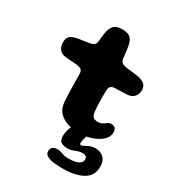

<svg xmlns="http://www.w3.org/2000/svg" viewBox="-194 -707 949 1042"><g transform="rotate(30 281.0 -186.0)"><path d="M341.5 12Q304 12 269.5 1.5Q235 -9 212.8 -33.8Q190.5 -58.5 188 -102Q187.5 -115 186.8 -130.2Q186 -145.5 185.5 -162.2Q185 -179 184.8 -196.5Q184.5 -214 184.2 -231.8Q184 -249.5 184 -266.5Q183.5 -288.5 173.2 -295.2Q163 -302 145.5 -304Q135.5 -305 122.8 -305.8Q110 -306.5 96.8 -307.5Q83.5 -308.5 71 -310Q47 -312.5 33.5 -328.8Q20 -345 20 -374Q20 -394 28 -405Q36 -416 49.5 -421.2Q63 -426.5 79.5 -430Q103 -433 120.2 -435.8Q137.5 -438.5 151.5 -441Q166 -443.5 174.2 -450.2Q182.5 -457 184.5 -473.5Q186 -485 187.2 -497.2Q188.5 -509.5 190 -521.5Q191.5 -533.5 194 -542.5Q202.5 -570 217 -582Q231.5 -594 263 -594Q288 -594 302.5 -587.8Q317 -581.5 325 -568Q333 -554.5 337.5 -532.5Q339.5 -519 340.8 -509Q342 -499 343 -490.5Q344 -482 345 -474Q346 -466 347 -457.5Q349 -442.5 358.8 -435.2Q368.5 -428 383.5 -425.5Q396.5 -424 410 -422.2Q423.5 -420.5 436.2 -419Q449 -417.5 460 -416Q484 -412.5 502.5 -400.2Q521 -388 521 -359.5Q521 -334 506 -318.2Q491 -302.5 467 -300.5Q441.5 -299 419 -298.5Q396.5 -298 382.5 -297Q371.5 -296 363.5 -289.8Q355.5 -283.5 354 -263Q353.5 -250 353.5 -236Q353.5 -222 353.8 -208Q354 -194 354.2 -180.5Q354.5 -167 355.5 -154.8Q356.5 -142.5 357.5 -132Q360 -110 369.2 -101Q378.5 -92 399 -92Q416.5 -92 427.8 -99Q439 -106 448.2 -112.8Q457.5 -119.5 469.5 -119.5Q487 -119.5 494.5 -110.2Q502 -101 502 -83Q502 -62 487.5 -44.5Q473 -27 449.5 -14.5Q426 -2 397.8 5Q369.5 12 341.5 12ZM358.5 222.5Q331 222.5 305 219.5Q279 216.5 262.2 207.2Q245.5 198 245.5 179.5Q245.5 161.5 256.5 153.5Q267.5 145.5 283.5 145.5Q297.5 145.5 307.5 149Q317.5 152.5 329 156.2Q340.5 160 357.5 160Q383 160 402 155.8Q421 151.5 431.5 142.5Q442 133.5 442 120Q442 106 434.8 100.8Q427.5 95.5 413 95.5Q397.5 95.5 384.2 100.5Q371 105.5 357.5 110.2Q344 115 327 115Q305.5 115 289.5 106.5Q273.5 98 273.5 68.5Q273.5 56 276.2 42.2Q279 28.5 283.5 16Q288 3.5 292.5 -3.5Q299.5 -16 312 -25Q324.5 -34 349.5 -34Q367.5 -34 377 -25Q386.5 -16 386.5 -4.5Q386.5 8 381 23.5Q375.5 39 375.5 53Q375.5 63 383.5 63Q391.5 63 401.8 56.8Q412 50.5 426.8 44.2Q441.5 38 462.5 38Q481 38 497 45.8Q513 53.5 523 70Q533 86.5 533 113.5Q533 168.5 486.8 195.5Q440.5 222.5 358.5 222.5Z"/></g></svg>

Font: Gluten SemiBold
Style: Regular
Weight: 600
Designer: Tyler Finck
Foundry: Etcetera Type Company
Version: Version 1.300